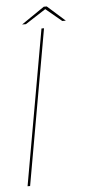

<svg xmlns="http://www.w3.org/2000/svg" viewBox="-55 -799 367 831"><g transform="rotate(-5 129.0 -384.0)"><path d="M30.5 0H41.5L161 -675H150ZM68 -699.5H84.5L173.5 -757L242.5 -699.5H258L181 -768H168Z"/></g></svg>

Font: Anybody UltraCondensed Thin Thin
Style: Italic
Weight: 250
Italic angle: -10°
Version: Version 1.111